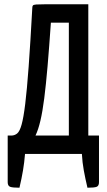

<svg xmlns="http://www.w3.org/2000/svg" viewBox="-20 -720 499 898"><path d="M71 158Q38 158 27 153.5Q16 149 16 132V-86H33Q48 -86 60 -95.5Q72 -105 81 -137Q90 -169 98 -234Q106 -299 114 -408Q122 -517 131 -682Q131 -691 134 -694.5Q137 -698 149.5 -699Q162 -700 191 -700H393V-86H443V132Q443 149 432.5 153.5Q422 158 389 158Q379 116 372 77.5Q365 39 363 0H97Q94 39 87.5 77.5Q81 116 71 158ZM146 -86H302V-614H218Q210 -498 202.5 -410.5Q195 -323 187 -260.5Q179 -198 169 -155.5Q159 -113 146 -86Z"/></svg>

Font: Yanone Kaffeesatz Medium
Style: Regular
Weight: 500
Designer: Yanone (Cyrillic: Daniel Pouzeot, Huerta Tipografica, and Cyreal)
Foundry: Yanone
Version: Version 2.003